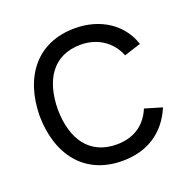

<svg xmlns="http://www.w3.org/2000/svg" viewBox="-106 -658 767 776"><g transform="rotate(-20 277.0 -270.0)"><path d="M294 15C401 15 480 -36.5 520.5 -132.5L446.5 -154.5C419.5 -89.5 367 -55.5 294 -55.5C178 -55.5 119.5 -140.5 118 -270C119.5 -396 174.5 -484.5 294 -484.5C364.5 -484.5 423 -447 448.5 -382.5L520.5 -405.5C490.5 -498 403.5 -555 294.5 -555C133 -555 42 -440 40 -270C42 -103.5 130.5 15 294 15Z"/></g></svg>

Font: Eudonet
Style: Regular
Weight: 400
Designer: Mikhail Sharanda
Foundry: Mikhail Sharanda
Version: Version 4.503;Glyphs 3.1.2 (3151)